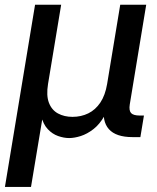

<svg xmlns="http://www.w3.org/2000/svg" viewBox="-28 -562 645 787"><path d="M-7.8 204.1 115.7 -542.5H222.7L168.9 -217.8Q161.1 -170.4 172.6 -140.6Q184.1 -110.8 209.7 -96.9Q235.4 -83 269 -83Q304.7 -83 334 -97.4Q363.3 -111.8 383.3 -141.6Q403.3 -171.4 411.1 -217.8L464.8 -542.5H571.3L503.9 -133.8Q500 -108.9 509.3 -98.6Q518.6 -88.4 545.4 -88.4H562L547.4 0H515.1Q447.3 0 418.2 -32.7Q389.2 -65.4 399.9 -127.9L408.2 -177.2H429.2Q420.4 -123 400.4 -87.6Q380.4 -52.2 354.7 -32.5Q329.1 -12.7 303 -4.4Q276.9 3.9 255.4 3.9Q233.9 3.9 210.2 -4.4Q186.5 -12.7 167.7 -32.7Q148.9 -52.7 140.6 -87.9Q132.3 -123 141.1 -177.2H162.6L99.1 204.1Z"/></svg>

Font: Inter 16pt Medium
Style: Italic
Weight: 500
Italic angle: -9.3988°
Version: Version 4.001;git-66647c0bb